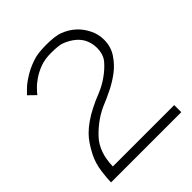

<svg xmlns="http://www.w3.org/2000/svg" viewBox="-203 -856 980 980"><g transform="rotate(-45 287.5 -365.5)"><path d="M30 0Q30 -27 36 -73Q43 -126 64 -167Q94 -226 126 -258Q169 -301 235 -334Q272 -353 309 -367Q348 -383 381 -407Q415 -431 440 -460Q465 -489 465 -537Q465 -566 454 -592Q444 -618 418 -641Q391 -663 359 -675Q337 -684 279 -684Q237 -684 203 -672Q169 -659 144 -642Q119 -625 103 -608Q86 -591 79 -581L41 -618Q46 -623 65 -642Q84 -661 116 -681Q148 -702 191 -717Q227 -731 291 -731Q355 -731 388 -719Q429 -703 457 -677Q485 -651 502 -616Q520 -581 520 -540Q520 -490 494 -451Q468 -412 433 -385.5Q398 -359 360 -340Q311 -316 295 -310Q213 -278 149 -209Q96 -151 94 -51H537V0Z"/></g></svg>

Font: Oxford Sans
Style: Regular
Weight: 300
Designer: Matt McInerney, Pablo Impallari, Rodrigo Fuenzalida
Foundry: Matt McInerney, Pablo Impallari, Rodrigo Fuenzalida
Version: Version 3.000g; ttfautohint (v1.5) -l 8 -r 28 -G 28 -x 14 -D